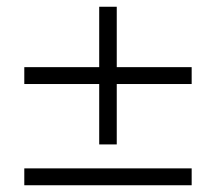

<svg xmlns="http://www.w3.org/2000/svg" viewBox="-20 -549 640 569"><path d="M274 -121V-300H52V-350H274V-529H326V-350H548V-300H326V-121ZM52 0V-50H548V0Z"/></svg>

Font: Mulish ExtraLight Light
Style: Regular
Weight: 300
Version: Version 3.603